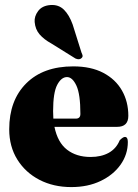

<svg xmlns="http://www.w3.org/2000/svg" viewBox="-20 -749 562 781"><path d="M502 -278Q502 -233 456.5 -233H201.5Q214.5 -169.5 252.8 -140Q291 -110.5 348.5 -110.5Q392 -110.5 422.5 -127.5Q453 -144.5 467 -178.5Q480.5 -192 488 -192Q500 -192 500 -171.5Q500 -121 470.5 -79.2Q441 -37.5 389.2 -12.8Q337.5 12 270 12Q197.5 12 140.5 -17.5Q83.5 -47 50.5 -100Q17.5 -153 17.5 -223Q17.5 -341 86.8 -410Q156 -479 278 -479Q350 -479 400 -452.8Q450 -426.5 476 -381Q502 -335.5 502 -278ZM196 -296.5Q196 -281 197 -266.5H288.5Q307 -266.5 307 -285.5Q307 -366 290.8 -400.8Q274.5 -435.5 252.5 -435.5Q229.5 -435.5 212.8 -404Q196 -372.5 196 -296.5ZM275.5 -649.5 311.5 -535Q314.5 -529 315.8 -523.5Q317 -518 312 -513Q303 -504 287 -511L189 -572Q159 -588.5 141.2 -609Q123.5 -629.5 121 -659.5Q119 -682.5 135.2 -704.2Q151.5 -726 185 -728.5Q218 -731 239.8 -709.8Q261.5 -688.5 275.5 -649.5Z"/></svg>

Font: Fraunces 72pt Black
Style: Regular
Weight: 900
Version: Version 1.000;[0bf87f6ff]